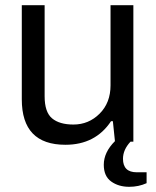

<svg xmlns="http://www.w3.org/2000/svg" viewBox="-20 -546 602 740"><path d="M232 12Q64 12 64 -163V-526H152V-175Q152 -114 180.5 -90Q209 -66 263 -66Q322 -66 364 -108Q406 -150 406 -217V-526H494V0H483Q454 31 454 66Q454 118 507 118H545V160Q514 174 478 174Q437 174 408.5 153.5Q380 133 380 89Q380 41 423 -2L415 -79H408Q348 12 232 12Z"/></svg>

Font: Archivo
Style: Regular
Weight: 400
Designer: Hector Gatti
Foundry: Omnibus-Type
Version: Version 2.001